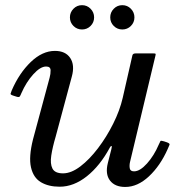

<svg xmlns="http://www.w3.org/2000/svg" viewBox="-20 -732 725 762"><path d="M465.5 -615Q445.5 -615 431.5 -629Q417.5 -643 417.5 -663Q417.5 -683 431.5 -697.2Q445.5 -711.5 465.5 -711.5Q485.5 -711.5 499.5 -697.2Q513.5 -683 513.5 -663Q513.5 -643 499.5 -629Q485.5 -615 465.5 -615ZM305.5 -615Q285.5 -615 271.5 -629Q257.5 -643 257.5 -663Q257.5 -683 271.5 -697.2Q285.5 -711.5 305.5 -711.5Q325.5 -711.5 339.5 -697.2Q353.5 -683 353.5 -663Q353.5 -643 339.5 -629Q325.5 -615 305.5 -615ZM26.5 -373Q56 -441.5 102 -485.8Q148 -530 198 -530Q240 -530 258.8 -501.8Q277.5 -473.5 265 -428L201 -190Q188.5 -148 183.5 -115Q178.5 -82 188.2 -63Q198 -44 230 -44Q262.5 -44 298.8 -71.5Q335 -99 369 -143.8Q403 -188.5 429.2 -241Q455.5 -293.5 467 -343.5L505.5 -512.5Q507.5 -520 518 -520H588.5Q596 -520 597.2 -518.8Q598.5 -517.5 597 -511.5L496 -89Q493 -76 495 -64Q497 -52 512 -52Q535.5 -52 563.5 -83.2Q591.5 -114.5 610 -158Q615 -169.5 616.8 -172.2Q618.5 -175 631 -171L641.5 -167.5Q655 -163 652.8 -157.5Q650.5 -152 645.5 -140.5Q616 -74 571 -32Q526 10 477 10Q436 10 416.5 -15.5Q397 -41 408 -85L422 -140Q425 -151.5 422.5 -152.5Q420 -153.5 416 -146.5Q377 -74 324.8 -32.5Q272.5 9 217 9Q172.5 9 142.5 -8.8Q112.5 -26.5 103 -67.8Q93.5 -109 111 -179L177 -424Q181 -438.5 180.8 -453.2Q180.5 -468 163 -468Q140 -468 112 -437Q84 -406 65 -362.5Q61.5 -353.5 58.5 -349.2Q55.5 -345 45 -348.5L31 -353Q21 -356.5 22 -360.2Q23 -364 26.5 -373Z"/></svg>

Font: Besley*
Style: Italic
Weight: 400
Italic angle: -13°
Designer: Owen Earl
Foundry: indestructible type*
Version: Version 2.000; ttfautohint (v1.8.3)